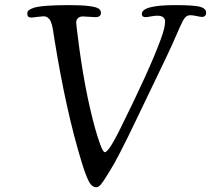

<svg xmlns="http://www.w3.org/2000/svg" viewBox="-20 -728 847 770"><path d="M624.5 -569.8Q642.1 -617.2 642.1 -641.1Q642.1 -665 610.8 -665Q599.1 -665 584.7 -662.1Q570.3 -659.2 564 -659.2Q548.8 -659.2 548.8 -671.9Q548.8 -707.5 683.1 -707.5Q754.9 -707.5 780.8 -701.2Q806.6 -694.8 806.6 -676.8Q806.6 -660.2 789.6 -660.2Q784.2 -660.2 768.6 -663.6Q752.9 -667 744.1 -667Q737.3 -667 732.2 -665Q727.1 -663.1 721.9 -657Q716.8 -650.9 712.9 -643.6Q709 -636.2 702.1 -621.1Q695.3 -606 688.7 -590.6Q682.1 -575.2 670.2 -548.6Q658.2 -522 645.5 -495.6L530.8 -256.8Q451.2 -89.8 420.4 -42.5Q415 -34.2 407 -21Q398.9 -7.8 395 -2.2Q391.1 3.4 385.5 10.5Q379.9 17.6 375.2 20.3Q370.6 22.9 365.7 22.9Q348.6 22.9 336.2 -0.7Q323.7 -24.4 306.2 -82Q244.6 -283.2 198.2 -571.3Q197.3 -576.7 195.6 -587.9Q193.8 -599.1 193.1 -604Q192.4 -608.9 190.7 -617.9Q189 -627 187.5 -630.9Q186 -634.8 183.6 -641.4Q181.2 -647.9 178.5 -650.6Q175.8 -653.3 172.1 -656.7Q168.5 -660.2 163.8 -661.4Q159.2 -662.6 153.3 -662.6Q147.5 -662.6 129.9 -660.2Q112.3 -657.7 105 -657.7Q89.4 -657.7 89.4 -673.3Q89.4 -682.1 95.2 -686.8Q101.1 -691.4 112.8 -695.8Q144.5 -707.5 256.3 -707.5Q308.6 -707.5 337.6 -703.6Q366.7 -699.7 375.7 -693.4Q384.8 -687 384.8 -676.8Q384.8 -659.2 362.8 -659.2Q356.4 -659.2 337.9 -660.6Q319.3 -662.1 312.5 -662.1Q299.8 -662.1 292.7 -655.3Q285.6 -648.4 285.6 -637.7Q285.6 -630.9 292 -581.5Q317.9 -370.1 361.8 -211.9Q370.1 -181.6 381.6 -149.7Q393.1 -117.7 400.4 -117.7Q414.6 -117.7 455.6 -198.2Q580.1 -448.2 624.5 -569.8Z"/></svg>

Font: Cooper*
Style: Italic
Weight: 400
Italic angle: -7°
Designer: Owen Earl
Foundry: indestructible type*
Version: Version 0.001